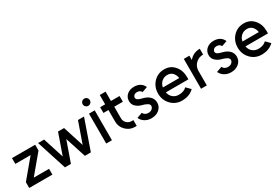

<svg xmlns="http://www.w3.org/2000/svg" viewBox="69 -1747 4046 2784"><g transform="rotate(-30 2092.5 -355.5)"><path d="M40 0H428V-97H172L428 -403V-500H40V-403H296L40 -97Z M1145 -500 1023 -153 912 -500H811L689 -153L578 -500H477L638 0H738L860 -346L972 0H1072L1246 -500Z M1329 0H1425V-500H1329ZM1438 -663Q1438 -688 1421 -706Q1403 -723 1378 -723Q1353 -723 1336 -706Q1318 -688 1318 -663Q1318 -638 1336 -621Q1353 -603 1378 -603Q1403 -603 1421 -621Q1438 -638 1438 -663Z M1600 -656V-500H1516V-404H1600V-211Q1600 -124 1662 -62Q1724 0 1811 0H1840V-97H1811Q1763 -97 1730 -130Q1697 -163 1697 -211V-404H1841V-500H1697V-656Z M2249 -414Q2231 -460 2190 -486Q2148 -512 2087 -512Q2017 -512 1970 -472Q1922 -431 1922 -366Q1922 -309 1962 -273Q1981 -255 2007.5 -241Q2034 -227 2066 -220Q2081 -216 2093 -212Q2105 -208 2116 -202Q2168 -182 2169 -149Q2169 -120 2145 -99Q2121 -78 2082 -78Q2022 -78 1998 -128L1907 -95Q1929 -45 1976 -17Q2022 12 2084 12Q2160 12 2211 -29Q2267 -74 2267 -146Q2267 -209 2220 -252Q2183 -287 2111 -305Q2099 -308 2088 -311.5Q2077 -315 2066 -318Q2020 -335 2019 -365Q2019 -389 2037 -406Q2055 -423 2088 -423Q2113 -423 2133 -412Q2152 -400 2158 -382Z M2826 -210V-250Q2826 -363 2761 -437Q2697 -512 2592 -512Q2485 -512 2413 -436Q2342 -360 2342 -250Q2342 -141 2415 -64Q2488 12 2596 12Q2721 12 2797 -64L2729 -133Q2681 -85 2596 -85Q2538 -85 2496 -122Q2477 -139 2465.5 -161Q2454 -183 2448 -210ZM2591 -419Q2647 -419 2680 -383Q2712 -349 2721 -293H2447Q2456 -347 2494 -382Q2534 -419 2591 -419Z M2917 -500V0H3014V-252Q3019 -324 3070 -370Q3120 -415 3191 -415V-512Q3129 -512 3081 -487Q3050 -470 3025 -445Q3021 -441 3017 -436.5Q3013 -432 3010 -428V-500Z M3582 -414Q3564 -460 3523 -486Q3481 -512 3420 -512Q3350 -512 3303 -472Q3255 -431 3255 -366Q3255 -309 3295 -273Q3314 -255 3340.5 -241Q3367 -227 3399 -220Q3414 -216 3426 -212Q3438 -208 3449 -202Q3501 -182 3502 -149Q3502 -120 3478 -99Q3454 -78 3415 -78Q3355 -78 3331 -128L3240 -95Q3262 -45 3309 -17Q3355 12 3417 12Q3493 12 3544 -29Q3600 -74 3600 -146Q3600 -209 3553 -252Q3516 -287 3444 -305Q3432 -308 3421 -311.5Q3410 -315 3399 -318Q3353 -335 3352 -365Q3352 -389 3370 -406Q3388 -423 3421 -423Q3446 -423 3466 -412Q3485 -400 3491 -382Z M4159 -210V-250Q4159 -363 4094 -437Q4030 -512 3925 -512Q3818 -512 3746 -436Q3675 -360 3675 -250Q3675 -141 3748 -64Q3821 12 3929 12Q4054 12 4130 -64L4062 -133Q4014 -85 3929 -85Q3871 -85 3829 -122Q3810 -139 3798.5 -161Q3787 -183 3781 -210ZM3924 -419Q3980 -419 4013 -383Q4045 -349 4054 -293H3780Q3789 -347 3827 -382Q3867 -419 3924 -419Z"/></g></svg>

Font: Unageo
Style: Medium
Weight: 500
Designer: Richard Sepsi
Foundry: Richard Sepsi
Version: Version 2.000